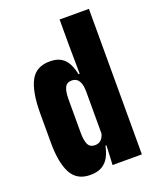

<svg xmlns="http://www.w3.org/2000/svg" viewBox="-128 -739 669 822"><g transform="rotate(-20 207.0 -328.0)"><path d="M141 7.5Q80 7.5 54.2 -41Q28.5 -89.5 28.5 -181.5V-313.5Q28.5 -410.5 54 -459.8Q79.5 -509 142.5 -509Q174 -509 193.5 -497Q213 -485 223.8 -463.8Q234.5 -442.5 240 -415.5H271L245.5 -334Q245.5 -355 241 -369.5Q236.5 -384 227.2 -392Q218 -400 202.5 -400Q180.5 -400 171.8 -382.2Q163 -364.5 163 -328V-177Q163 -141 171.8 -123.2Q180.5 -105.5 203 -105.5Q215 -105.5 223.8 -110.5Q232.5 -115.5 238.2 -125Q244 -134.5 246.5 -146.5L266 -88H243.5Q238.5 -62 227.5 -40.2Q216.5 -18.5 195.8 -5.5Q175 7.5 141 7.5ZM244 0 249 -105 245.5 -117.5V-384V-402L244 -547V-663H377.5V0Z"/></g></svg>

Font: Anek Latin Condensed
Style: Bold
Weight: 700
Width: 3
Designer: Yesha Goshar
Foundry: Ek Type
Version: Version 1.003